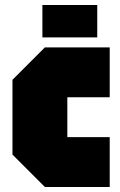

<svg xmlns="http://www.w3.org/2000/svg" viewBox="-20 -750 480 770"><path d="M30 -130V-430L160 -560H420V-360H250V-200H420V0H160ZM150 -600V-730H370V-600Z"/></svg>

Font: Tektur Condensed Black
Style: Regular
Weight: 900
Width: 3
Designer: Adam Jagosz
Foundry: Adam Jagosz
Version: Version 1.005;gftools[0.9.30]